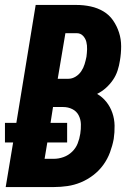

<svg xmlns="http://www.w3.org/2000/svg" viewBox="-23 -755 543 775"><path d="M0 0 30 -180H-3V-259H43L121 -735H286Q315 -735 343 -729Q371 -723 394.5 -709Q418 -695 433.5 -672.5Q449 -650 457.5 -623.5Q466 -597 466 -568Q466 -539 461 -510Q458 -490 451.5 -470Q445 -450 433 -432.5Q421 -415 405 -400.5Q389 -386 369 -376Q391 -363 406.5 -343.5Q422 -324 430.5 -299.5Q439 -275 439.5 -248Q440 -221 436 -194Q431 -167 421 -140Q411 -113 394 -89.5Q377 -66 353.5 -48Q330 -30 303.5 -19Q277 -8 249.5 -4Q222 0 195 0ZM210 -437H253Q268 -437 282 -445.5Q296 -454 305 -467.5Q314 -481 318.5 -496Q323 -511 326 -526Q328 -541 328.5 -556.5Q329 -572 325.5 -586Q322 -600 312 -610.5Q302 -621 287 -621H241ZM157 -114H195Q214 -114 233.5 -121Q253 -128 268 -142.5Q283 -157 290.5 -176Q298 -195 301 -215Q304 -234 303.5 -253.5Q303 -273 294.5 -289.5Q286 -306 269 -314.5Q252 -323 232 -323H191L181 -259H248V-180H168Z"/></svg>

Font: Iosevka Term Curly Heavy
Style: Italic
Weight: 900
Italic angle: -9°
Designer: Belleve Invis
Foundry: Belleve Invis
Version: Version 32.3.0